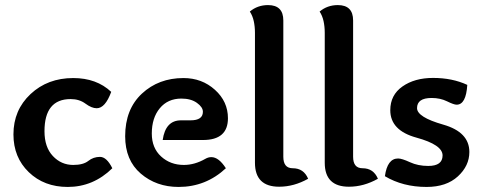

<svg xmlns="http://www.w3.org/2000/svg" viewBox="-20 -740 1928 767"><path d="M250.5 6.8Q156.2 6.8 95 -52.2Q33.7 -111.3 33.7 -203.1Q33.7 -300.3 102.1 -364.3Q170.4 -428.2 272.5 -428.2Q365.7 -428.2 424.3 -373Q400.4 -307.6 366.2 -307.6Q346.2 -307.6 321.5 -325.9Q296.9 -344.2 262.2 -344.2Q157.7 -344.2 157.7 -215.8Q157.7 -152.3 191.2 -116.7Q224.6 -81.1 272.5 -81.1Q312.5 -81.1 332.8 -97.2Q353 -113.3 379.4 -113.3Q406.2 -113.3 428.7 -67.9Q352.5 6.8 250.5 6.8Z M703.1 -259.3H741.2Q790.5 -259.3 790.5 -293.5Q790.5 -312 766.6 -329.1Q742.7 -346.2 704.6 -346.2Q650.4 -346.2 618.4 -307.6Q586.4 -269 586.4 -206.5Q586.4 -148.9 623.5 -115Q660.6 -81.1 714.4 -81.1Q757.8 -81.1 800.3 -105.5Q812 -112.3 824.2 -112.3Q854 -112.3 882.3 -67.9Q802.2 6.8 693.4 6.8Q604.5 6.8 542.2 -46.6Q480 -100.1 480 -195.8Q480 -303.7 546.9 -366Q613.8 -428.2 712.9 -428.2Q786.6 -428.2 838.6 -381.3Q890.6 -334.5 890.6 -267.6Q890.6 -180.7 791 -180.7H629.9Q641.1 -259.3 703.1 -259.3Z M1111.8 -113.8Q1111.8 -67.9 1149.4 -67.9Q1193.4 -67.9 1210.9 -25.9Q1154.3 5.9 1095.2 5.9Q998.5 5.9 998.5 -89.8V-608.9Q998.5 -633.8 993.7 -655.8Q988.8 -677.7 978 -693.8Q1008.8 -719.7 1050.8 -719.7Q1111.8 -719.7 1111.8 -658.2Z M1390.6 -113.8Q1390.6 -67.9 1428.2 -67.9Q1472.2 -67.9 1489.7 -25.9Q1433.1 5.9 1374 5.9Q1277.3 5.9 1277.3 -89.8V-608.9Q1277.3 -633.8 1272.5 -655.8Q1267.6 -677.7 1256.8 -693.8Q1287.6 -719.7 1329.6 -719.7Q1390.6 -719.7 1390.6 -658.2Z M1684.1 6.8Q1589.4 6.8 1517.6 -36.1Q1527.3 -106.9 1570.3 -106.9Q1585.4 -106.9 1617.7 -92Q1649.9 -77.1 1690.9 -77.1Q1748 -77.1 1748 -119.1Q1748 -161.6 1643.6 -190.2Q1539.1 -218.8 1539.1 -299.8Q1539.1 -360.4 1587.6 -394.5Q1636.2 -428.7 1710 -428.7Q1787.1 -428.7 1846.7 -400.9Q1841.8 -321.8 1804.2 -321.8Q1793 -321.8 1765.9 -335.2Q1738.8 -348.6 1704.1 -348.6Q1646 -348.6 1646 -308.1Q1646 -272 1750.5 -242.2Q1855 -212.4 1855 -132.8Q1855 -77.6 1809.1 -35.4Q1763.2 6.8 1684.1 6.8Z"/></svg>

Font: ALMAS
Style: Bold
Weight: 700
Designer: ALMAS Font/ by Husham Jawad Kadhim, derived from the Bainsely font by/ Paul James MIller
Foundry: High-Logic / Made with FontCreator
Version: Version 1.411;September 19, 2021;FontCreator 14.0.0.2814 32-